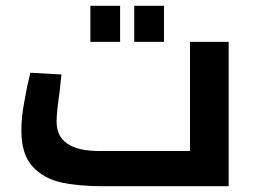

<svg xmlns="http://www.w3.org/2000/svg" viewBox="-20 -645 882 665"><path d="M772 -500H638V-122H324Q176 -122 176 -224Q176 -254 186 -324L193 -387L85 -393Q73 -345 64 -292Q54 -239 54 -193Q54 -110 93 -68Q132 -26 193 -13Q251 0 340 0H772ZM293 -625V-500H396V-625ZM445 -625V-500H548V-625Z"/></svg>

Font: Online Auction - Bold
Style: Bold
Weight: 500
Designer: Mohamed Mostafa, the designer of Online Auction
Foundry: Kief Type Foundry
Version: ""